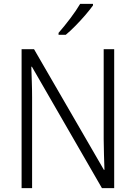

<svg xmlns="http://www.w3.org/2000/svg" viewBox="-20 -967 698 987"><path d="M567 0H504L144 -624H141Q142 -587 143.5 -548Q145 -509 145 -466V0H91V-714H155L514 -94H517Q516 -128 514.5 -171.5Q513 -215 513 -251V-714H567ZM458 -939Q443 -918 419 -890Q395 -862 368 -834.5Q341 -807 318 -788H281V-798Q310 -831 341 -872Q372 -913 392 -947H458Z"/></svg>

Font: Noto Sans Lao SemiCondensed Light
Style: Regular
Weight: 300
Width: 4
Designer: Monotype Design Team
Foundry: Monotype Imaging Inc.
Version: Version 2.003; ttfautohint (v1.8.4.7-5d5b)